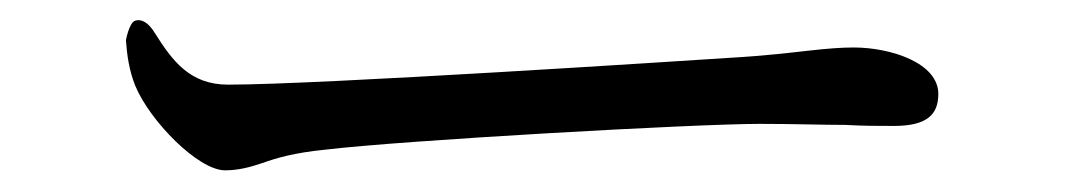

<svg xmlns="http://www.w3.org/2000/svg" viewBox="-20 -440 1040 186"><path d="M198 -275C211 -275 222 -278 234 -282C248 -287 265 -292 295 -295C370 -304 653 -320 716 -320C750 -320 776 -319 799 -319C816 -318 831 -318 846 -318C878 -318 889 -329 889 -349C889 -379 843 -394 807 -394C795 -394 782 -393 764 -391C746 -389 722 -386 687 -384C641 -381 289 -358 201 -358C164 -358 147 -381 130 -408C124 -418 117 -422 111 -420C105 -418 102 -401 102 -401C103 -387 105 -372 111 -357C125 -323 172 -275 198 -275Z"/></svg>

Font: 寒蝉锦书宋
Style: Regular
Weight: 400
Designer: 寒蝉锦书宋{Warren} 思源宋体{Ryoko NISHIZUKA 西塚涼子 (kana & ideographs); Frank Grießhammer (Latin, Greek & Cyrillic); Wenlong ZHANG 
Foundry: Adobe & ChillType
Version: Version 2.000;Glyphs 3.1.1 (3135)